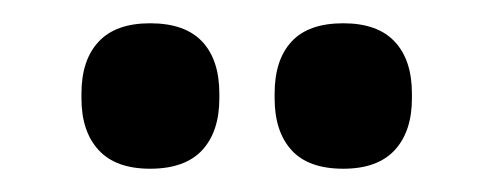

<svg xmlns="http://www.w3.org/2000/svg" viewBox="-20 -696 424 165"><path d="M109 -551Q79.5 -551 64.8 -567Q50 -583 50 -611.5V-615.5Q50 -644.5 64.8 -660.2Q79.5 -676 109 -676Q139 -676 153.8 -660.2Q168.5 -644.5 168.5 -615.5V-611.5Q168.5 -583 153.8 -567Q139 -551 109 -551ZM275 -551Q245 -551 230.5 -567Q216 -583 216 -611.5V-615.5Q216 -644.5 230.5 -660.2Q245 -676 275 -676Q304.5 -676 319.2 -660.2Q334 -644.5 334 -615.5V-611.5Q334 -583 319.2 -567Q304.5 -551 275 -551Z"/></svg>

Font: Anek Bangla
Style: Semi-bold
Weight: 600
Designer: Sulekha Rajkumar (Bangla), Yesha Goshar (Latin)
Foundry: Ek Type
Version: Version 1.002;March 21, 2022;FontCreator 13.0.0.2683 64-bit